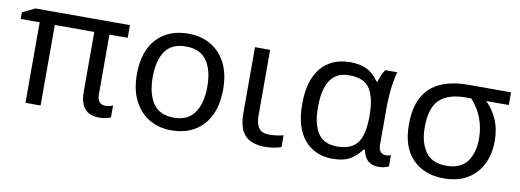

<svg xmlns="http://www.w3.org/2000/svg" viewBox="-50 -812 2942 1087"><g transform="rotate(10 1421.0 -268.0)"><path d="M568 -62Q582 -62 593.5 -65Q605 -68 612 -72V-3Q604 1 586.5 5.5Q569 10 546 10Q435 10 435 -118V-463H208V0H121V-463H12V-501L84 -536H627V-463H522V-124Q522 -89 535 -75.5Q548 -62 568 -62Z M1210 -269Q1210 -136 1142.5 -63Q1075 10 960 10Q889 10 833.5 -22.5Q778 -55 746 -117.5Q714 -180 714 -269Q714 -402 781 -474Q848 -546 963 -546Q1036 -546 1091.5 -513.5Q1147 -481 1178.5 -419.5Q1210 -358 1210 -269ZM805 -269Q805 -174 842.5 -118.5Q880 -63 962 -63Q1043 -63 1081 -118.5Q1119 -174 1119 -269Q1119 -364 1081 -418Q1043 -472 961 -472Q879 -472 842 -418Q805 -364 805 -269Z M1433 -536V-158Q1433 -110 1451.5 -86Q1470 -62 1510 -62Q1532 -62 1555.5 -65.5Q1579 -69 1592 -73V-6Q1578 1 1551 5.5Q1524 10 1498 10Q1454 10 1419.5 -4.5Q1385 -19 1365.5 -55.5Q1346 -92 1346 -157V-536Z M1885 10Q1787 10 1726 -59.5Q1665 -129 1665 -266Q1665 -402 1725 -474Q1785 -546 1893 -546Q1952 -546 1991.5 -525.5Q2031 -505 2057 -464H2063Q2068 -481 2076 -501Q2084 -521 2095 -536H2164Q2157 -514 2151 -478Q2145 -442 2142 -402Q2139 -362 2139 -326V-118Q2139 -87 2151 -74.5Q2163 -62 2180 -62Q2188 -62 2197 -64Q2206 -66 2210 -67V-3Q2203 1 2187 5.5Q2171 10 2154 10Q2117 10 2093.5 -8Q2070 -26 2059 -72H2052Q2029 -38 1991 -14Q1953 10 1885 10ZM1900 -63Q1983 -63 2017.5 -110.5Q2052 -158 2052 -261V-267Q2052 -367 2019.5 -419.5Q1987 -472 1899 -472Q1826 -472 1791 -419Q1756 -366 1756 -265Q1756 -165 1790.5 -114Q1825 -63 1900 -63Z M2775 -246Q2775 -174 2747 -116Q2719 -58 2663.5 -24Q2608 10 2526 10Q2415 10 2347.5 -58Q2280 -126 2280 -256Q2280 -357 2315.5 -418.5Q2351 -480 2416.5 -508Q2482 -536 2571 -536H2818V-463H2688Q2727 -426 2751 -372Q2775 -318 2775 -246ZM2371 -256Q2371 -171 2408 -117Q2445 -63 2528 -63Q2611 -63 2648 -114Q2685 -165 2685 -244Q2685 -309 2663.5 -364.5Q2642 -420 2602 -463H2571Q2471 -463 2421 -416Q2371 -369 2371 -256Z"/></g></svg>

Font: Noto IKEA Simplified Chinese
Style: Regular
Weight: 400
Designer: Monotype Design Team
Foundry: Monotype Imaging Inc.
Version: Version 1.100